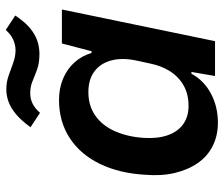

<svg xmlns="http://www.w3.org/2000/svg" viewBox="-75 -692 777 667"><g transform="rotate(-90 313.5 -358.5)"><path d="M221 10Q176 10 140 -8Q104 -26 80.5 -60Q57 -94 46 -140.5Q35 -187 40 -244Q45 -332 77.5 -399.5Q110 -467 167 -504.5Q224 -542 300 -542Q340 -542 373.5 -528Q407 -514 430 -488.5Q453 -463 463 -429H469L496 -532H614L504 0H383L397 -82H391Q367 -38 321.5 -14Q276 10 221 10ZM279 -92Q319 -92 349 -108.5Q379 -125 398.5 -155Q418 -185 426 -224L437 -275Q447 -323 437 -360.5Q427 -398 399 -419Q371 -440 327 -440Q280 -440 245.5 -416Q211 -392 191.5 -348.5Q172 -305 168 -248Q165 -200 177 -165Q189 -130 215 -111Q241 -92 279 -92ZM460 -610Q428 -610 406 -618Q384 -626 365 -634Q346 -642 324 -642Q303 -642 286.5 -633.5Q270 -625 255 -608L205 -641Q229 -674 251 -692Q273 -710 294 -717.5Q315 -725 336 -725Q362 -725 384.5 -717Q407 -709 429 -701Q451 -693 473 -693Q491 -693 509 -701Q527 -709 543 -727L593 -694Q572 -662 550 -643.5Q528 -625 505.5 -617.5Q483 -610 460 -610Z"/></g></svg>

Font: Mona Sans ExtraLight SemiBold
Style: Italic
Weight: 600
Italic angle: -11.6951°
Version: Version 2.000